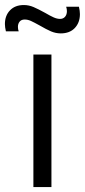

<svg xmlns="http://www.w3.org/2000/svg" viewBox="-56 -762 346 782"><path d="M106 -658Q82.5 -671 69.8 -676.8Q57 -682.5 44.5 -682.5Q31 -682.5 24 -674Q17 -665.5 17 -652.5Q17 -643.5 20 -634.5H-32Q-36 -651.5 -36 -664Q-36 -698.5 -15.2 -720Q5.5 -741.5 41 -741.5Q61.5 -741.5 80.8 -733.2Q100 -725 128 -709.5Q148.5 -697.5 162.5 -691.2Q176.5 -685 188.5 -685Q201.5 -685 209 -693.8Q216.5 -702.5 216.5 -716.5Q216.5 -725.5 213.5 -734.5H265.5Q269.5 -717.5 269.5 -704.5Q269.5 -670 248.8 -648Q228 -626 191.5 -626Q171 -626 151.8 -634.2Q132.5 -642.5 106 -658ZM153.5 0H80V-540H153.5Z"/></svg>

Font: CCSD_manrope
Style: Regular
Weight: 400
Designer: Mikhail Sharanda
Foundry: Mikhail Sharanda
Version: Version 4.503